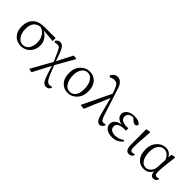

<svg xmlns="http://www.w3.org/2000/svg" viewBox="149 -1980 3360 3360"><g transform="rotate(45 1829.0 -300.0)"><path d="M280 14Q175 14 111 -56Q47 -126 47 -242Q47 -372 124 -446Q198 -516 322 -516L612 -517L614 -443L368 -464Q435 -433 476 -371Q517 -309 517 -239Q517 -129 448 -57Q380 14 280 14ZM286 -26Q356 -26 398 -79Q443 -136 443 -239Q443 -317 405 -380Q363 -449 289 -470Q125 -451 125 -260Q125 -153 174 -88Q219 -26 286 -26Z M1096 207Q1051 207 1020 167Q993 131 966 49L910 -127L737 204L676 193L670 183L883 -197L812 -360Q782 -427 763 -445Q746 -461 709 -461Q680 -461 651 -449L640 -479Q672 -526 720 -526Q761 -526 791 -494Q821 -462 847 -390L903 -234L1052 -524L1119 -519L1125 -508L930 -164L1004 20Q1032 87 1060 115Q1086 141 1120 141Q1149 141 1171 129L1180 150Q1153 207 1096 207Z M1438 14Q1341 14 1278 -53Q1210 -125 1210 -254Q1210 -379 1286 -457Q1356 -528 1452 -528Q1550 -528 1613 -460Q1679 -387 1679 -264Q1679 -136 1603 -58Q1534 14 1438 14ZM1450 -26Q1522 -26 1563 -87Q1600 -144 1600 -234Q1600 -352 1556 -421Q1512 -489 1440 -489Q1369 -489 1328 -427Q1288 -369 1288 -278Q1288 -158 1336 -89Q1380 -26 1450 -26Z M2227 14Q2193 14 2170 -14Q2140 -49 2116 -140L2033 -456L1836 10L1761 3L1754 -9L2006 -534L1972 -627Q1950 -685 1924 -707Q1901 -727 1858 -727Q1808 -727 1764 -698L1748 -734Q1789 -807 1861 -807Q1962 -807 2008 -666L2171 -162Q2191 -101 2208 -79Q2224 -59 2249 -59Q2274 -59 2298 -68L2306 -46Q2294 -19 2272 -2.5Q2250 14 2227 14Z M2532 14Q2449 14 2397 -23Q2343 -61 2343 -126Q2343 -181 2384.5 -217Q2426 -253 2503 -264Q2434 -275 2397 -311Q2364 -344 2364 -390Q2364 -450 2415 -488Q2469 -528 2559 -528Q2670 -528 2710 -475Q2712 -456 2699 -441Q2686 -426 2666 -426Q2636 -426 2596 -460L2555 -496H2553Q2502 -496 2470 -472Q2436 -447 2436 -403Q2436 -299 2591 -299Q2607 -299 2629 -301V-240Q2626 -240 2622 -241Q2606 -242 2601 -242Q2423 -242 2423 -142Q2423 -97 2457.5 -71Q2492 -45 2553 -45Q2639 -45 2720 -102L2736 -83Q2662 14 2532 14Z M2954 14Q2864 14 2864 -125L2862 -510L2939 -526L2949 -517Q2945 -460 2939 -371Q2926 -191 2927 -133Q2928 -84 2941 -65Q2953 -48 2979 -48Q3001 -48 3027 -60L3036 -38Q3007 14 2954 14Z M3316 14Q3222 14 3164 -53Q3101 -125 3101 -254Q3101 -379 3177 -457Q3245 -528 3336 -528Q3437 -528 3483 -434L3490 -507L3557 -523L3570 -514Q3533 -239 3533 -132Q3533 -84 3546 -65Q3557 -48 3583 -48Q3608 -48 3630 -60L3639 -37Q3607 14 3555 14Q3491 14 3479 -84Q3430 14 3316 14ZM3330 -28Q3385 -28 3425 -73Q3467 -119 3470 -191L3479 -363Q3460 -423 3421.5 -455Q3383 -487 3333 -487Q3261 -487 3219 -425Q3179 -366 3179 -273Q3179 -155 3222 -89Q3262 -28 3330 -28Z"/></g></svg>

Font: Cactus Classical Serif
Style: Regular
Weight: 400
Designer: Henry Chan (via Glyphwiki)、田海東、宇文滿月
Foundry: Moonlit Owen
Version: Version 1.000